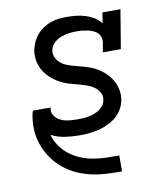

<svg xmlns="http://www.w3.org/2000/svg" viewBox="-83 -608 766 882"><g transform="rotate(-10 300.0 -166.5)"><path d="M414 205Q378 205 341.5 203Q305 201 271.5 193.5Q238 186 206 171.5Q174 157 148 136Q122 115 101.5 87.5Q81 60 68 28Q55 -4 51 -39.5Q47 -75 53 -110Q54 -118 55.5 -125.5Q57 -133 60 -141H142Q142 -140 142 -139Q142 -138 142 -137Q139 -124 144 -112Q149 -100 157.5 -92Q166 -84 177.5 -78.5Q189 -73 201.5 -70.5Q214 -68 227 -67Q240 -66 253 -66Q266 -66 279 -66.5Q292 -67 305 -69.5Q318 -72 331 -76.5Q344 -81 356 -88.5Q368 -96 376.5 -107.5Q385 -119 387 -132Q391 -152 382 -168Q373 -184 358.5 -194.5Q344 -205 326.5 -211Q309 -217 291.5 -222Q274 -227 256 -231.5Q238 -236 221.5 -243Q205 -250 190 -259.5Q175 -269 162 -281Q149 -293 138.5 -307.5Q128 -322 121.5 -339Q115 -356 113 -374.5Q111 -393 114 -412Q118 -431 126 -449Q134 -467 147 -482.5Q160 -498 177 -509.5Q194 -521 213 -527.5Q232 -534 251 -536Q270 -538 288 -538Q311 -538 333 -535.5Q355 -533 375.5 -526.5Q396 -520 414.5 -508.5Q433 -497 445 -480L453 -530H537L507 -349H423L431 -394Q433 -407 429 -419Q425 -431 416.5 -439Q408 -447 396.5 -452Q385 -457 373 -459.5Q361 -462 348 -463.5Q335 -465 322 -465Q304 -465 285 -462.5Q266 -460 247.5 -453Q229 -446 214 -431.5Q199 -417 196 -398Q193 -379 201.5 -362.5Q210 -346 224 -335.5Q238 -325 255.5 -319Q273 -313 290.5 -308.5Q308 -304 326 -299Q344 -294 360.5 -287.5Q377 -281 392 -271.5Q407 -262 420 -250Q433 -238 443.5 -223.5Q454 -209 460.5 -192.5Q467 -176 469.5 -157.5Q472 -139 469 -120Q465 -98 453.5 -77.5Q442 -57 424 -42Q406 -27 384.5 -17Q363 -7 341 -1.5Q319 4 297 6Q275 8 253 8Q218 8 183.5 3Q149 -2 120 -18Q128 11 144.5 35Q161 59 184 77Q207 95 234 106.5Q261 118 291 123.5Q321 129 352 130Q383 131 414 131H415V205Z"/></g></svg>

Font: Iosevka Curly Slab ExObl
Style: Regular
Weight: 400
Width: 7
Italic angle: -9°
Monospace: yes
Designer: Belleve Invis
Foundry: Belleve Invis
Version: Version 11.1.0; ttfautohint (v1.8.3)